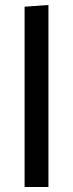

<svg xmlns="http://www.w3.org/2000/svg" viewBox="-20 -753 292 773"><path d="M175 0H79V-726L175 -733Z"/></svg>

Font: Myanmar Chatu
Style: Regular
Weight: 400
Designer: Danh Hong
Foundry: Google Inc.
Version: Version 2.00 November 20, 2015